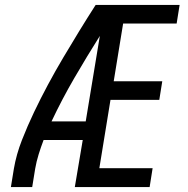

<svg xmlns="http://www.w3.org/2000/svg" viewBox="-20 -755 760 775"><path d="M24 0H110L122 -74Q127 -103 136 -132Q145 -161 156 -190H314L282 0H584L596 -76H381L426 -352H623L635 -427H439L477 -660H693L705 -735H366Q332 -682 299.5 -629Q267 -576 235 -522Q203 -468 173.5 -413Q144 -358 117.5 -302.5Q91 -247 68.5 -189.5Q46 -132 36 -74ZM188 -265Q230 -354 280 -440Q330 -526 383 -610L326 -265Z"/></svg>

Font: Iosevka Sparkle
Style: Italic
Weight: 400
Italic angle: -9°
Designer: Belleve Invis
Foundry: Belleve Invis
Version: Version 4.5.0; ttfautohint (v1.8.3)